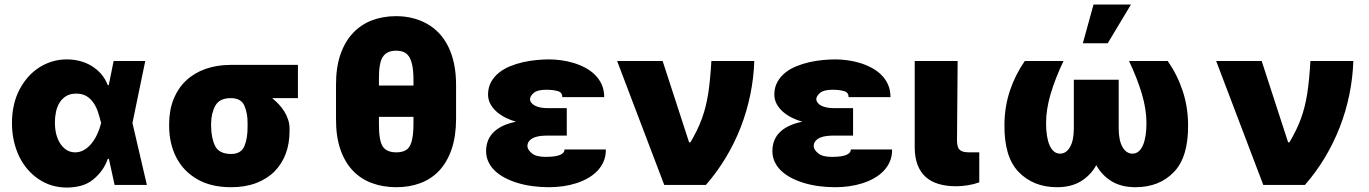

<svg xmlns="http://www.w3.org/2000/svg" viewBox="-20 -814 6026 845"><path d="M65.7 -419.4Q81.3 -449.6 102.8 -474.1Q124.3 -498.6 150.9 -516Q177.6 -533.4 208.6 -543Q239.7 -552.6 274.1 -552.6Q303.6 -552.6 331.3 -545.5Q359 -538.4 382.8 -524Q406.6 -509.6 425.1 -488.5Q443.5 -467.3 454.5 -438.9H458.5L480.1 -545.5H619.3L562.9 -272.7L626.4 0H484.4L459.2 -115.1H454.5Q436.4 -62.5 392 -25.6Q366.8 -4.6 336.6 3.4Q306.5 11.4 274.1 11.4Q205.3 11.4 150.6 -25.2Q123.6 -43.3 101.7 -68.5Q79.9 -93.8 64.6 -125.2Q49.4 -156.6 41 -193.7Q32.7 -230.8 32.7 -272.7Q32.7 -356.5 65.7 -419.4ZM246.4 -180.4Q271.7 -143.5 311.1 -143.5Q332.4 -143.5 350.5 -154.3Q368.6 -165.1 383 -182.9Q397.4 -200.6 408 -223.7Q418.7 -246.8 424.7 -271.3L425.1 -272.7L424.7 -274.1Q419 -296.5 411.8 -319.2Q404.5 -342 392.2 -360.4Q380 -378.9 361.5 -390.4Q343 -402 315.3 -402Q288.7 -402 270.6 -390.8Q252.5 -379.6 241.7 -361.5Q230.8 -343.4 226.2 -320.8Q221.6 -298.3 221.6 -275.6Q221.6 -217 246.4 -180.4Z M724.4 -258.5V-269.9Q724.8 -330.6 744.3 -378.6Q763.8 -426.5 799.2 -459.7Q834.5 -492.9 884.6 -510.7Q934.7 -528.4 995.7 -528.4H1291.2V-382.1H1177.9Q1192.8 -370 1206.7 -355.3Q1220.5 -340.6 1231.2 -323.5Q1241.8 -306.5 1248 -287.6Q1254.3 -268.8 1254.3 -248.6V-238.6Q1254.6 -183.2 1237.6 -137.6Q1220.5 -92 1187.7 -59.1Q1154.8 -26.3 1106.9 -8.2Q1058.9 9.9 997.2 9.9Q908.7 9.9 848 -25.2Q786.9 -60.7 755.9 -121.1Q724.8 -181.5 724.4 -258.5ZM909.1 -269.9V-258.5Q909.8 -205.6 926.8 -171.5Q944.6 -136.4 997.2 -136.4Q1041.5 -136.4 1055.8 -171.5Q1070.3 -206.3 1069.6 -258.5V-269.9Q1070.3 -315 1055.4 -349.1Q1041.2 -382.1 995.7 -382.1Q946 -382.1 927.9 -349.1Q909.4 -315.7 909.1 -269.9Z M1458.8 -289.8V-440.3Q1458.5 -516 1477.8 -572.8Q1497.2 -629.6 1532.3 -667.4Q1567.5 -705.3 1616.1 -724.1Q1664.8 -742.9 1723 -742.9Q1799 -742.9 1859 -709.5Q1888.5 -693.2 1912.3 -668Q1936.1 -642.8 1952.8 -609Q1969.5 -575.3 1978.3 -533.2Q1987.2 -491.1 1987.2 -440.3V-289.8Q1986.9 -213.1 1967.3 -156.6Q1947.8 -100.1 1913.2 -63.2Q1878.6 -26.3 1830.4 -8.2Q1782.3 9.9 1724.4 9.9Q1665.8 9.9 1616.8 -8.2Q1567.8 -26.3 1532.7 -63.2Q1497.5 -100.1 1478 -156.6Q1458.5 -213.1 1458.8 -289.8ZM1664.4 -169.4Q1681.5 -143.5 1724.4 -143.5Q1747.9 -143.5 1764.2 -152Q1772.7 -156.2 1779.3 -164.8Q1785.9 -173.3 1790.3 -187.1Q1794.7 -201 1797.2 -221.1Q1799.7 -241.1 1799.7 -268.5V-299.7H1647.7V-268.5Q1647.4 -195.7 1664.4 -169.4ZM1647.7 -465.9V-437.5H1799.7V-465.9Q1799.4 -504.3 1794 -528.6Q1788.7 -552.9 1778.8 -566.8Q1768.8 -580.6 1754.8 -585.8Q1740.8 -590.9 1723 -590.9Q1682.2 -590.9 1664.4 -563.2Q1647 -536.2 1647.7 -465.9Z M2119.3 -149.1Q2119.7 -201.3 2153.6 -233.5Q2187.5 -265.6 2251.1 -278.4Q2230.5 -284.1 2208.6 -294.4Q2186.8 -304.7 2169 -319.4Q2151.3 -334.2 2139.7 -353.7Q2128.2 -373.2 2127.8 -397.7Q2128.2 -429.7 2141.5 -453.5Q2154.8 -477.3 2176.5 -494.5Q2198.2 -511.7 2226 -522.9Q2253.9 -534.1 2283.6 -540.7Q2313.2 -547.2 2342.5 -549.9Q2371.8 -552.6 2396.3 -552.6Q2421.9 -552.6 2449.8 -548.8Q2477.6 -545.1 2504.6 -536.9Q2531.6 -528.8 2555.9 -515.8Q2580.3 -502.8 2598.9 -484.4Q2617.5 -465.9 2628.4 -441.6Q2639.2 -417.3 2639.2 -386.4H2454.5Q2455.3 -407.3 2434.7 -413Q2423.7 -416.2 2411 -417.6Q2398.4 -419 2383.5 -419Q2345.9 -419 2329.5 -405.5Q2313.2 -391.7 2312.5 -377.8Q2312.9 -369 2318.7 -361.5Q2324.6 -354 2334.7 -348.9Q2344.8 -343.8 2358.8 -340.9Q2372.9 -338.1 2389.2 -338.1H2474.4V-217.3H2389.2Q2375.4 -217.3 2359.9 -215.7Q2344.5 -214.1 2331.5 -209Q2318.5 -203.8 2310 -194.6Q2301.5 -185.4 2301.1 -170.5Q2301.8 -154.8 2321 -139.2Q2339.8 -123.6 2380.7 -123.6Q2425.4 -123.6 2445.3 -132.5Q2465.2 -141.3 2464.5 -156.2H2646.3Q2646.7 -127.5 2636.7 -104Q2626.8 -80.6 2609.2 -62.1Q2591.6 -43.7 2567.6 -30Q2543.7 -16.3 2515.8 -7.5Q2487.9 1.4 2457.4 5.7Q2426.8 9.9 2396.3 9.9Q2319.2 9.9 2256.7 -9.2Q2225.5 -18.8 2200.1 -32.5Q2174.7 -46.2 2156.8 -63.7Q2138.8 -81.3 2129.1 -102.8Q2119.3 -124.3 2119.3 -149.1Z M2896.3 -545.5 3012.8 -187.5H3018.5Q3034.4 -214.5 3046.9 -239.9Q3059.3 -265.3 3068.7 -291Q3078.1 -316.8 3085 -343.9Q3092 -371.1 3096.8 -401.8Q3101.6 -432.5 3104.9 -468Q3108.3 -503.6 3110.8 -545.5H3299.7Q3297.2 -470.9 3282.1 -397.4Q3267 -323.9 3240.1 -254.4Q3213.1 -185 3174.5 -120.7Q3136 -56.5 3086.6 0H2903.4L2696 -545.5Z M3379.3 -149.1Q3379.6 -201.3 3413.5 -233.5Q3447.4 -265.6 3511 -278.4Q3490.4 -284.1 3468.6 -294.4Q3446.7 -304.7 3429 -319.4Q3411.2 -334.2 3399.7 -353.7Q3388.1 -373.2 3387.8 -397.7Q3388.1 -429.7 3401.5 -453.5Q3414.8 -477.3 3436.4 -494.5Q3458.1 -511.7 3486 -522.9Q3513.8 -534.1 3543.5 -540.7Q3573.2 -547.2 3602.5 -549.9Q3631.7 -552.6 3656.2 -552.6Q3681.8 -552.6 3709.7 -548.8Q3737.6 -545.1 3764.6 -536.9Q3791.5 -528.8 3815.9 -515.8Q3840.2 -502.8 3858.8 -484.4Q3877.5 -465.9 3888.3 -441.6Q3899.1 -417.3 3899.1 -386.4H3714.5Q3715.2 -407.3 3694.6 -413Q3683.6 -416.2 3671 -417.6Q3658.4 -419 3643.5 -419Q3605.8 -419 3589.5 -405.5Q3573.2 -391.7 3572.4 -377.8Q3572.8 -369 3578.7 -361.5Q3584.5 -354 3594.6 -348.9Q3604.8 -343.8 3618.8 -340.9Q3632.8 -338.1 3649.1 -338.1H3734.4V-217.3H3649.1Q3635.3 -217.3 3619.9 -215.7Q3604.4 -214.1 3591.4 -209Q3578.5 -203.8 3570 -194.6Q3561.4 -185.4 3561.1 -170.5Q3561.8 -154.8 3581 -139.2Q3599.8 -123.6 3640.6 -123.6Q3685.4 -123.6 3705.3 -132.5Q3725.1 -141.3 3724.4 -156.2H3906.2Q3906.6 -127.5 3896.7 -104Q3886.7 -80.6 3869.1 -62.1Q3851.6 -43.7 3827.6 -30Q3803.6 -16.3 3775.7 -7.5Q3747.9 1.4 3717.3 5.7Q3686.8 9.9 3656.2 9.9Q3579.2 9.9 3516.7 -9.2Q3485.4 -18.8 3460 -32.5Q3434.7 -46.2 3416.7 -63.7Q3398.8 -81.3 3389 -102.8Q3379.3 -124.3 3379.3 -149.1Z M4005.7 -545.5H4194.6L4191.8 -194.6Q4192.1 -180.4 4194.8 -170.5Q4197.4 -160.5 4203.7 -154.7Q4209.9 -148.8 4220.2 -146.1Q4230.5 -143.5 4245.7 -143.5H4289.8V-11.4Q4266 -2.8 4239.5 1.4Q4213.1 5.7 4187.5 5.7Q4144.9 5.7 4111.2 -4.3Q4077.4 -14.2 4054.2 -35Q4030.9 -55.8 4018.5 -87.9Q4006 -120 4005.7 -164.8Z M4400.6 -266.3Q4401.3 -344.8 4424.7 -415Q4448.2 -485.1 4490.1 -545.5H4660.5Q4623.9 -468.4 4603.9 -400.6Q4583.8 -332.7 4583.8 -272Q4583.8 -241.8 4587.7 -217Q4591.6 -192.1 4599.3 -174.5Q4606.9 -157 4618.6 -147.4Q4630.3 -137.8 4645.6 -137.8Q4672.2 -137.8 4689.1 -166.7Q4706 -195.7 4706 -250V-463.1H4903.4V-250Q4903.4 -195.7 4920.3 -166.7Q4937.1 -137.8 4963.8 -137.8Q4979.4 -137.8 4990.9 -147.4Q5002.5 -157 5010.1 -174.5Q5017.8 -192.1 5021.7 -217Q5025.6 -241.8 5025.6 -272Q5025.6 -332.7 5005.5 -400.6Q4985.4 -468.4 4948.9 -545.5H5119.3Q5161.2 -485.1 5184.7 -415Q5208.1 -344.8 5208.8 -266.3Q5210.6 -123.6 5146.7 -57.2Q5082.4 9.9 4977.3 9.9Q4915.8 9.9 4873 -15.8Q4830.3 -41.5 4804.7 -87Q4779.1 -41.5 4736.3 -15.8Q4693.5 9.9 4632.1 9.9Q4528.1 9.9 4463.1 -57.2Q4398.8 -123.2 4400.6 -266.3ZM4792.6 -794H4957.4L4855.1 -623.6H4745.7Z M5532.7 -545.5 5649.1 -187.5H5654.8Q5670.8 -214.5 5683.2 -239.9Q5695.7 -265.3 5705.1 -291Q5714.5 -316.8 5721.4 -343.9Q5728.3 -371.1 5733.1 -401.8Q5737.9 -432.5 5741.3 -468Q5744.7 -503.6 5747.2 -545.5H5936.1Q5933.6 -470.9 5918.5 -397.4Q5903.4 -323.9 5876.4 -254.4Q5849.4 -185 5810.9 -120.7Q5772.4 -56.5 5723 0H5539.8L5332.4 -545.5Z"/></svg>

Font: Inter P Black
Style: Regular
Weight: 900
Designer: Rasmus Andersson
Foundry: rsms
Version: Version 3.018;git-588b23468